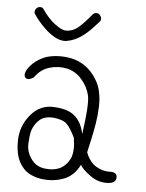

<svg xmlns="http://www.w3.org/2000/svg" viewBox="-52 -764 603 793"><g transform="rotate(5 250.0 -367.5)"><path d="M50 -460Q78 -502 128 -519Q176 -532 228 -522Q277 -512 312 -475Q329 -456 340.5 -434.5Q352 -413 356 -388Q361 -363 360 -331.5Q359 -300 353 -261Q346 -222 339.5 -192Q333 -162 328 -141Q344 -100 372 -84Q399 -68 430 -69Q459 -70 458 -47Q457 -22 418 -22Q381 -22 350 -45Q317 -69 307 -87Q284 -41 243 -25Q199 -8 148 -15Q123 -19 102.5 -29Q82 -39 68 -58Q39 -93 39 -159Q38 -223 79 -272Q119 -320 179 -315Q237 -312 265 -285Q292 -260 301 -214Q319 -337 311 -375Q302 -412 277 -440Q253 -469 216 -478Q178 -486 142 -475Q105 -464 82 -430Q58 -415 48 -425Q37 -436 50 -460ZM268 -196Q249 -235 233 -251Q219 -266 179 -271Q139 -274 119 -255Q108 -245 101.5 -234.5Q95 -224 91 -213Q87 -201 85.5 -186.5Q84 -172 83 -154Q82 -120 103 -92Q122 -64 158 -59Q193 -54 221 -66Q249 -80 264 -111Q277 -143 268 -196ZM194 -591Q174 -591 153 -603Q132 -615 114 -632Q96 -649 83 -665Q70 -681 66 -688Q60 -693 61.5 -702.5Q63 -712 70 -717Q76 -722 84.5 -721.5Q93 -721 97 -714Q123 -676 151.5 -655Q180 -634 196 -634Q227 -634 251.5 -656.5Q276 -679 301 -710Q307 -717 316 -717Q325 -717 330 -711Q336 -705 337 -697Q338 -689 333 -683Q325 -675 307 -655Q289 -635 263 -616.5Q237 -598 205 -592Q201 -591 194 -591Z"/></g></svg>

Font: Yomogi
Style: Regular
Weight: 400
Designer: satsuyako
Foundry: satsuyako
Version: Version 3.100